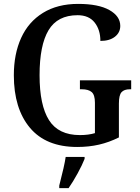

<svg xmlns="http://www.w3.org/2000/svg" viewBox="-20 -744 718 985"><path d="M51 -358Q51 -467 88.5 -549.5Q126 -632 200.5 -678Q275 -724 381 -724Q485 -724 541 -692.5Q597 -661 597 -611Q597 -577 569.5 -555.5Q542 -534 495 -534Q495 -591 465.5 -628.5Q436 -666 378 -666Q275 -666 229 -589Q183 -512 183 -358Q183 -204 231.5 -127.5Q280 -51 390 -51Q434 -51 467 -61V-217Q467 -257 450.5 -271.5Q434 -286 400 -286H390V-332H653V-286H646Q617 -286 603.5 -271Q590 -256 590 -213V-39Q540 -14 488 -2Q436 10 376 10Q216 10 133.5 -88.5Q51 -187 51 -358ZM284 208Q311 104 317 61H414V71Q402 102 378.5 145Q355 188 332 221H284Z"/></svg>

Font: Noto Serif NarrowSemiBold
Style: Regular
Weight: 600
Width: 4
Designer: Monotype Design Team
Foundry: Monotype Imaging Inc.
Version: Version 1.001